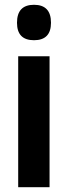

<svg xmlns="http://www.w3.org/2000/svg" viewBox="-20 -782 284 802"><path d="M122 -762Q193 -762 193 -687Q193 -614 122 -614Q51 -614 51 -687Q51 -762 122 -762ZM187 -547V0H56V-547Z"/></svg>

Font: Noto Sans Khmer UI ExtraCondensed
Style: Bold
Weight: 700
Width: 2
Designer: Danh Hong and the Monotype Design Team
Foundry: Monotype Imaging Inc.
Version: Version 2.002; ttfautohint (v1.8.4.7-5d5b)